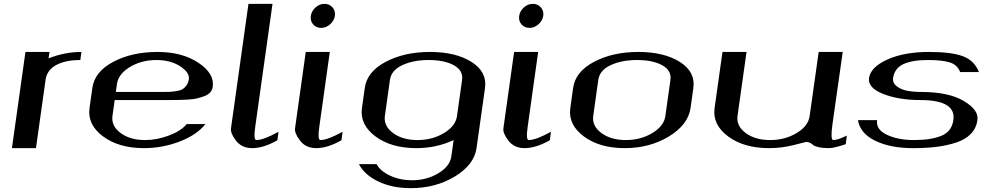

<svg xmlns="http://www.w3.org/2000/svg" viewBox="-20 -770 5163 998"><path d="M403.3 -500 397.5 -458Q319.3 -458 271.5 -431.6Q223.6 -405.3 216.8 -354.5L167 0H42L112.3 -500H237.3L232.4 -466.8Q317.4 -500 403.3 -500Z M1085.9 -318.4Q1083 -301.8 1072.3 -289.6Q1061.5 -277.3 1041.5 -270Q1021.5 -262.7 1003.4 -258.3Q985.4 -253.9 956.1 -252.4Q926.8 -251 910.2 -250.5Q893.6 -250 865.2 -250H576.2L564.5 -167Q557.6 -115.2 606.9 -78.6Q656.2 -42 734.4 -42Q795.9 -42 858.9 -65.9Q921.9 -89.8 950.2 -125H1047.9Q1003.9 -69.3 914.6 -34.7Q825.2 0 728.5 0Q597.7 0 515.6 -61Q433.6 -122.1 445.3 -208L460 -312.5Q471.7 -397.5 568.8 -448.7Q666 -500 798.8 -500Q926.8 -500 1011.2 -443.8Q1095.7 -387.7 1085.9 -318.4ZM961.9 -359.4Q965.8 -393.6 916 -425.8Q866.2 -458 793 -458Q714.8 -458 654.8 -421.4Q594.7 -384.8 587.9 -333L582 -292H814.5Q844.7 -292 859.9 -292.5Q875 -293 896.5 -296.4Q918 -299.8 929.2 -306.6Q940.4 -313.5 949.7 -326.7Q959 -339.8 961.9 -359.4Z M1396.5 -750 1306.6 -110.4Q1296.9 -42 1312.5 -42Q1349.6 -42 1427.7 -85Q1427.7 -85 1421.9 -41Q1349.6 0 1291 0Q1236.3 0 1206.5 -39.1Q1176.8 -78.1 1180.7 -103.5L1271.5 -750Z M1667 -750Q1692.4 -750 1708.5 -731.4Q1724.6 -712.9 1720.7 -687.5Q1716.8 -662.1 1695.8 -643.6Q1674.8 -625 1649.4 -625Q1623 -625 1607.4 -643.6Q1591.8 -662.1 1595.7 -687.5Q1599.6 -712.9 1620.1 -731.4Q1640.6 -750 1667 -750ZM1694.3 -500 1639.6 -110.4Q1629.9 -42 1645.5 -42Q1682.6 -42 1760.7 -85L1754.9 -41Q1682.6 0 1624 0Q1569.3 0 1539.6 -39.1Q1509.8 -78.1 1513.7 -103.5L1569.3 -500Z M2326.2 42 2337.9 -42Q2248 0 2144.5 0Q2013.7 0 1931.6 -61Q1849.6 -122.1 1861.3 -208L1876 -312.5Q1887.7 -397.5 1984.9 -448.7Q2082 -500 2214.8 -500Q2348.6 -500 2430.7 -448.2Q2512.7 -396.5 2501 -312.5L2457 0Q2444.3 86.9 2344.2 147.5Q2244.1 208 2115.2 208Q2018.6 208 1946.3 173.3Q1874 138.7 1845.7 83H1937.5Q1956.1 119.1 2007.8 143.1Q2059.6 167 2121.1 167Q2198.2 167 2258.8 130.4Q2319.3 93.8 2326.2 42ZM2355.5 -167 2381.8 -354.5Q2388.7 -403.3 2339.4 -430.7Q2290 -458 2209 -458Q2127.9 -458 2070.8 -431.2Q2013.7 -404.3 2006.8 -354.5L1980.5 -167Q1973.6 -115.2 2022.9 -78.6Q2072.3 -42 2150.4 -42Q2227.5 -42 2288.1 -78.6Q2348.6 -115.2 2355.5 -167Z M2750 -750Q2775.4 -750 2791.5 -731.4Q2807.6 -712.9 2803.7 -687.5Q2799.8 -662.1 2778.8 -643.6Q2757.8 -625 2732.4 -625Q2706.1 -625 2690.4 -643.6Q2674.8 -662.1 2678.7 -687.5Q2682.6 -712.9 2703.1 -731.4Q2723.6 -750 2750 -750ZM2777.3 -500 2722.7 -110.4Q2712.9 -42 2728.5 -42Q2765.6 -42 2843.8 -85L2837.9 -41Q2765.6 0 2707 0Q2652.3 0 2622.6 -39.1Q2592.8 -78.1 2596.7 -103.5L2652.3 -500Z M3438.5 -167 3464.8 -354.5Q3471.7 -403.3 3422.4 -430.7Q3373 -458 3292 -458Q3210.9 -458 3153.8 -431.2Q3096.7 -404.3 3089.8 -354.5L3063.5 -167Q3056.6 -115.2 3106 -78.6Q3155.3 -42 3233.4 -42Q3310.5 -42 3371.1 -78.6Q3431.6 -115.2 3438.5 -167ZM3569.3 -208Q3556.6 -121.1 3456.5 -60.5Q3356.4 0 3227.5 0Q3096.7 0 3014.6 -61Q2932.6 -122.1 2944.3 -208L2959 -312.5Q2970.7 -397.5 3067.9 -448.7Q3165 -500 3297.9 -500Q3431.6 -500 3513.7 -448.2Q3595.7 -396.5 3584 -312.5Z M4360.4 -500 4306.6 -121.1Q4295.9 -42 4311.5 -42Q4335 -42 4381.8 -65.4L4376 -20.5Q4314.5 0 4290 0Q4256.8 0 4235.4 -4.9Q4213.9 -9.8 4207 -16.1Q4200.2 -22.5 4191.4 -27.3Q4182.6 -32.2 4169.9 -32.2Q4168 -32.2 4106 -16.1Q4043.9 0 3977.5 0Q3846.7 0 3764.6 -61Q3682.6 -122.1 3694.3 -208L3735.4 -500H3860.4L3813.5 -167Q3806.6 -115.2 3856 -78.6Q3905.3 -42 3983.4 -42Q4060.5 -42 4121.1 -78.6Q4181.6 -115.2 4188.5 -167L4235.4 -500Z M4807.6 -500Q4926.8 -500 4985.8 -477.5Q5044.9 -455.1 5068.4 -395.5H4970.7Q4956.1 -433.6 4916.5 -445.8Q4877 -458 4801.8 -458Q4720.7 -458 4675.3 -436.5Q4629.9 -415 4622.1 -364.3Q4619.1 -337.9 4642.1 -320.8Q4665 -303.7 4697.3 -297.9Q4729.5 -292 4768.6 -292Q4911.1 -292 4989.7 -245.1Q5068.4 -198.2 5060.5 -146.5V-145.5Q5054.7 -103.5 5026.4 -74.2Q4998 -44.9 4950.7 -29.3Q4903.3 -13.7 4849.1 -6.8Q4794.9 0 4725.6 0Q4608.4 0 4529.8 -38.1Q4451.2 -76.2 4439.5 -145.5H4539.1Q4532.2 -96.7 4590.3 -69.3Q4648.4 -42 4731.4 -42Q4820.3 -42 4874 -64.5Q4927.7 -86.9 4935.5 -146.5Q4950.2 -250 4762.7 -250Q4651.4 -250 4570.8 -281.7Q4490.2 -313.5 4497.1 -364.3Q4505.9 -421.9 4593.3 -460.9Q4680.7 -500 4807.6 -500Z"/></svg>

Font: okolaks
Style: BoldItalic
Weight: 600
Width: 8
Italic angle: -8°
Version: Version 000.6.0